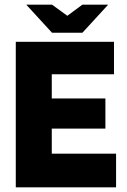

<svg xmlns="http://www.w3.org/2000/svg" viewBox="-20 -807 545 827"><path d="M48 0ZM480 -145V0H48V-627H471V-487H203V-383H434V-253H203V-145ZM93 -787H204L270 -739L335 -787H446L335 -666H204Z"/></svg>

Font: Blinker
Style: Bold
Weight: 700
Designer: Juergen Huber
Foundry: supertype
Version: Version 1.015;PS 1.15;hotconv 1.0.88;makeotf.lib2.5.647800; 